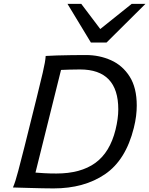

<svg xmlns="http://www.w3.org/2000/svg" viewBox="-20 -996 793 1020"><path d="M110.4 -217.8 175.3 -478.5Q192.9 -548.8 207 -609.4Q221.2 -669.9 222.7 -698.7Q244.1 -700.2 282 -701.4Q319.8 -702.6 361.8 -703.1Q403.8 -703.6 436.5 -703.6Q508.3 -703.6 569.8 -676Q631.3 -648.4 668.9 -589.1Q706.5 -529.8 706.5 -435.1Q706.5 -408.7 702.9 -379.2Q699.2 -349.6 690.9 -316.4Q648.4 -145.5 537.6 -70.3Q426.8 4.9 264.6 4.9Q241.2 4.9 205.1 4.2Q168.9 3.4 133.3 2.4Q97.7 1.5 73.2 0.7Q48.8 0 48.8 0Q61.5 -28.8 76.9 -87.9Q92.3 -147 110.4 -217.8ZM304.2 -624.5 168.5 -79.1Q185.5 -77.6 215.1 -75.9Q244.6 -74.2 279.3 -74.2Q408.7 -74.2 486.3 -130.4Q564 -186.5 593.8 -307.1Q608.4 -366.7 608.4 -415Q608.4 -627 405.3 -627Q381.3 -627 352.1 -626.2Q322.8 -625.5 304.2 -624.5ZM338.4 -975.6H411.6L512.7 -841.8L679.7 -975.6H752.9L545.9 -770H462.9Z"/></svg>

Font: Andika
Style: Italic
Weight: 400
Italic angle: -14°
Designer: Victor Gaultney, Annie Olsen, Julie Remington, Don Collingsworth, Eric Hays, Becca Hirsbrunner
Foundry: SIL International
Version: Version 6.101